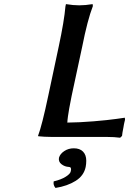

<svg xmlns="http://www.w3.org/2000/svg" viewBox="-20 -676 633 941"><path d="M341.8 50.8Q371.1 50.8 387 67.1Q402.8 83.5 402.8 111.8Q402.8 127.4 399.9 142.1Q391.1 185.1 350.8 210.4Q310.5 235.8 252 245.1Q239.7 231 243.2 212.9Q279.3 204.6 302.5 189.9Q325.7 175.3 327.1 162.1Q332 142.1 316.9 142.1Q297.4 141.1 281.5 128.9Q265.6 116.7 269 97.2Q274.4 78.1 294.9 64.5Q315.4 50.8 341.8 50.8ZM382.8 -446.8 331.1 -206.1Q331.1 -205.6 326.7 -183.3Q322.3 -161.1 319.1 -143.8Q315.9 -126.5 313 -105.5Q310.1 -84.5 310.1 -75.2Q368.7 -75.7 439.2 -81.5Q509.8 -87.4 550.8 -93.3L591.8 -99.1L592.8 -88.9Q592.3 -87.4 591.8 -85.4Q591.3 -83.5 590.8 -81.1Q590.3 -78.6 589.8 -77.1Q589.4 -74.2 587.2 -64.9Q585 -55.7 585 -51.8Q579.1 -22.9 578.1 -9.8L568.8 -1Q541 -4.9 502 -4.9H232.9Q213.9 -4.9 197 -5.9Q180.2 -6.8 172.9 -7.8L166 -8.8Q186 -61.5 216.8 -208Q264.6 -432.1 268.1 -449.2Q294.4 -571.8 300.8 -645Q300.8 -645.5 302 -650.4Q303.2 -655.3 303.2 -655.8Q338.9 -649.9 368.2 -649.9Q398.4 -649.9 434.1 -655.8L435.1 -646Q408.7 -578.1 382.8 -446.8Z"/></svg>

Font: Linear Smooth
Style: Bold Italic
Weight: 700
Designer: Philipp H. Poll, Flanker
Foundry: Philipp H. Poll, reworked by Flanker
Version: Version 1.061 | FøM Fix